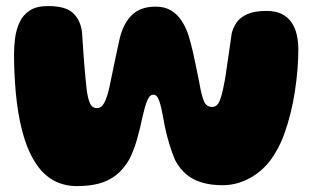

<svg xmlns="http://www.w3.org/2000/svg" viewBox="-20 -632 1058 650"><path d="M241 -2Q199.5 -2 166.8 -18.5Q134 -35 110.8 -65.5Q87.5 -96 71.5 -137.5Q62 -162 54.5 -191Q47 -220 41.8 -252.2Q36.5 -284.5 33.5 -317.8Q30.5 -351 29 -384Q27.5 -417 27.5 -448.5Q27.5 -475.5 31.2 -504Q35 -532.5 46.5 -557Q58 -581.5 80.8 -596.5Q103.5 -611.5 142.5 -611.5Q202 -611.5 227 -588Q252 -564.5 257.5 -525Q259 -505.5 260.2 -486Q261.5 -466.5 262.8 -447Q264 -427.5 265.8 -408.2Q267.5 -389 269.2 -370.2Q271 -351.5 273 -333Q276.5 -301.5 284 -283.8Q291.5 -266 308.5 -266Q324 -266 333.8 -285.5Q343.5 -305 351 -339.5Q355 -359 359.5 -380.5Q364 -402 368.5 -424Q373 -446 377.5 -466.5Q382 -487 386 -505Q398.5 -554 427.2 -581.8Q456 -609.5 507 -609.5Q537 -609.5 558 -597.2Q579 -585 593.8 -563.2Q608.5 -541.5 618 -513Q622.5 -498.5 626.8 -482.2Q631 -466 634.8 -448.5Q638.5 -431 642.2 -413.2Q646 -395.5 649.5 -378.2Q653 -361 656 -345.5Q662.5 -308.5 670.5 -289.2Q678.5 -270 698 -270Q715 -270 723.5 -290.5Q732 -311 737.5 -342.5Q741 -358 743.8 -376.2Q746.5 -394.5 749.2 -413.8Q752 -433 754.8 -452Q757.5 -471 760 -488.2Q762.5 -505.5 764.5 -519.5Q769.5 -539.5 781.5 -556.5Q793.5 -573.5 817.5 -584.2Q841.5 -595 882 -595Q913 -595 933.8 -584.8Q954.5 -574.5 967 -556Q979.5 -537.5 984.8 -513.8Q990 -490 990 -463.5Q990 -432 987 -395.8Q984 -359.5 978.2 -321.8Q972.5 -284 963.2 -247.2Q954 -210.5 942 -177.5Q930 -144.5 914 -118Q884.5 -65 836 -35Q787.5 -5 733.5 -5Q675 -5 635.8 -25.2Q596.5 -45.5 572.5 -90.5Q567.5 -102.5 562.8 -115.5Q558 -128.5 553.8 -142.5Q549.5 -156.5 545.5 -171.8Q541.5 -187 538.2 -203Q535 -219 532 -236Q526.5 -268.5 519.2 -290Q512 -311.5 499.5 -311.5Q486 -311.5 477.8 -290Q469.5 -268.5 462.5 -236.5Q454 -195.5 443.5 -159Q433 -122.5 418 -93Q398.5 -59 372.8 -39Q347 -19 314.5 -10.5Q282 -2 241 -2Z"/></svg>

Font: Gluten
Style: Bold
Weight: 700
Designer: Tyler Finck
Foundry: Etcetera Type Company
Version: Version 1.204